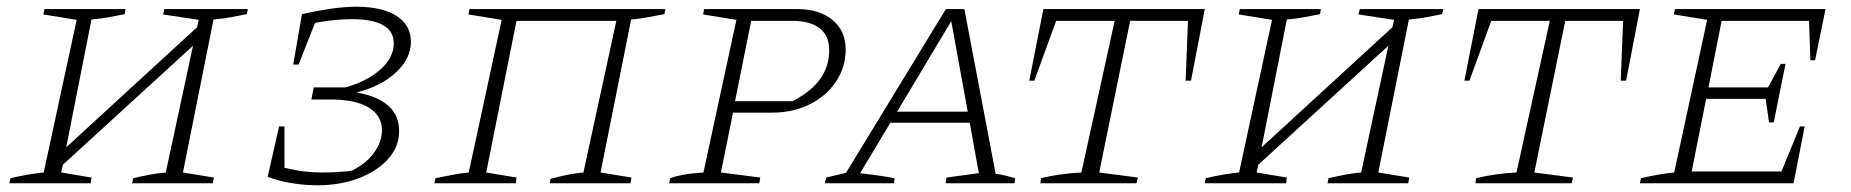

<svg xmlns="http://www.w3.org/2000/svg" viewBox="-20 -545 5504 571"><path d="M8 0 11 -15Q66 -28 110 -32L208 -486L109 -502L112 -518H353L351 -503Q330 -499 307.5 -494.5Q285 -490 252 -487L177 -107L566 -464L571 -486L465 -502L469 -518H717L714 -503Q694 -499 671 -494.5Q648 -490 615 -487L524 -32L616 -17L613 0H373L376 -15Q401 -21 425.5 -25.5Q450 -30 473 -32L554 -409L167 -55L162 -32L252 -17L250 0Z M776 -19 810 -169H826V-46Q860 -38 886 -35Q912 -32 938 -32Q960 -32 984.5 -33.5Q1009 -35 1025 -37Q1069 -58 1092.5 -91Q1116 -124 1116 -157Q1116 -199 1080 -223Q1044 -247 974 -249H906L913 -285H1007Q1072 -303 1111.5 -338.5Q1151 -374 1151 -416Q1151 -488 1026 -488Q999 -488 971.5 -485Q944 -482 917 -477L868 -353H852L878 -503Q922 -513 963.5 -519Q1005 -525 1040 -525Q1117 -525 1159.5 -497.5Q1202 -470 1202 -421Q1202 -371 1157.5 -329.5Q1113 -288 1040 -270Q1167 -248 1167 -155Q1167 -109 1134.5 -72.5Q1102 -36 1047 -15Q992 6 924 6Q885 6 846.5 -0.5Q808 -7 776 -19Z M1516 -483 1426 -32 1516 -17 1514 0H1272L1275 -15Q1304 -21 1328 -25.5Q1352 -30 1374 -32L1472 -486L1373 -502L1376 -518H1959L1956 -503Q1920 -496 1899.5 -492.5Q1879 -489 1857 -487L1766 -32L1858 -17L1855 0H1615L1617 -13Q1642 -20 1666.5 -25Q1691 -30 1715 -32L1813 -483Z M1970 0 1973 -15Q1989 -21 2013 -25.5Q2037 -30 2072 -32L2170 -486L2071 -502L2074 -518H2351Q2417 -518 2456 -485.5Q2495 -453 2495 -398Q2495 -345 2466 -302Q2437 -259 2387.5 -234.5Q2338 -210 2276 -210H2160L2124 -32L2241 -17L2238 0ZM2336 -483H2214L2166 -244H2337Q2393 -273 2419.5 -310.5Q2446 -348 2446 -396Q2446 -439 2417.5 -461Q2389 -483 2336 -483Z M2941 -28Q2957 -26 2971.5 -22.5Q2986 -19 2999 -15L2997 0H2792L2795 -17L2891 -30L2864 -180H2628L2538 -30Q2564 -27 2589 -23.5Q2614 -20 2640 -15L2639 0H2433L2437 -17L2496 -31L2793 -518H2848ZM2648 -213H2858L2809 -482Z M3563 -518 3522 -305H3506L3513 -483H3341L3249 -32L3364 -17L3360 0H3074L3076 -15Q3133 -29 3196 -32L3295 -483H3121L3056 -305H3041L3083 -518Z M3563 0 3566 -15Q3621 -28 3665 -32L3763 -486L3664 -502L3667 -518H3908L3906 -503Q3885 -499 3862.5 -494.5Q3840 -490 3807 -487L3732 -107L4121 -464L4126 -486L4020 -502L4024 -518H4272L4269 -503Q4249 -499 4226 -494.5Q4203 -490 4170 -487L4079 -32L4171 -17L4168 0H3928L3931 -15Q3956 -21 3980.5 -25.5Q4005 -30 4028 -32L4109 -409L3722 -55L3717 -32L3807 -17L3805 0Z M4857 -518 4816 -305H4800L4807 -483H4635L4543 -32L4658 -17L4654 0H4368L4370 -15Q4427 -29 4490 -32L4589 -483H4415L4350 -305H4335L4377 -518Z M4857 0 4860 -15Q4886 -21 4911 -25.5Q4936 -30 4959 -32L5057 -486L4958 -502L4961 -518H5409L5378 -366H5364L5360 -483H5100L5061 -285H5238L5276 -355H5290L5255 -181H5241L5231 -251H5054L5011 -35H5278L5333 -169H5347L5314 0Z"/></svg>

Font: Piazzolla SC ExtraLight
Style: Italic
Weight: 200
Italic angle: -11.3°
Designer: Juan Pablo del Peral
Foundry: Huerta Tipografica
Version: Version 1.330